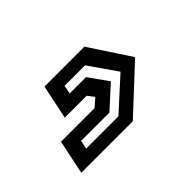

<svg xmlns="http://www.w3.org/2000/svg" viewBox="-48 -128 415 415"><g transform="rotate(-45 159.5 80.0)"><path d="M20 174.5 36.5 96H139L157.5 80L146 65H79L95.5 -13.5H217.5L279 80L177.5 174.5ZM64.5 145H163L234.5 80L190 16H127.5L123.5 35.5H173.5L205 80L155 125.5H68.5Z"/></g></svg>

Font: Tourney Expanded SemiBold
Style: Italic
Weight: 600
Width: 7
Italic angle: -12°
Designer: Tyler Finck
Foundry: Etcetera Type Co
Version: Version 1.010; ttfautohint (v1.8.3)